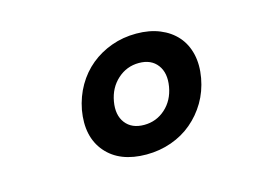

<svg xmlns="http://www.w3.org/2000/svg" viewBox="-55 -837 711 511"><g transform="rotate(-15 300.0 -581.0)"><path d="M294.3 -422Q220.6 -422 183.2 -465.8Q145.8 -509.7 158.2 -581.3Q164.9 -616.5 181.9 -646Q199 -675.4 224.3 -696.2Q249.6 -716.9 281.5 -728.4Q313.5 -740 350 -740Q386.5 -740 414.6 -728.4Q442.7 -716.9 461 -696.1Q479.2 -675.4 486.1 -645.9Q492.9 -616.5 486.6 -581Q480.2 -545.5 463 -516.4Q445.7 -487.3 420.7 -466.3Q395.8 -445.2 363.2 -433.6Q330.6 -422 294.3 -422ZM308.3 -499.7Q342.1 -499.7 367 -522.1Q391.9 -544.4 398.2 -581Q404.4 -617.5 387.5 -640Q370.6 -662.6 336.8 -662.6Q303 -662.6 277.8 -639.9Q252.6 -617.2 246.3 -580.8Q240 -544.5 257.1 -522.1Q274.2 -499.7 308.3 -499.7Z"/></g></svg>

Font: Maple Mono
Style: Italic
Weight: 400
Italic angle: -10°
Monospace: yes
Designer: subframe7536
Version: Version 7.300